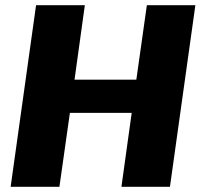

<svg xmlns="http://www.w3.org/2000/svg" viewBox="-20 -720 773 740"><path d="M119 -700H307L257 -339L225 -413H546L495 -339L546 -700H733L635 0H448L498 -360L528 -285H207L260 -360L209 0H21Z"/></svg>

Font: Pathway Extreme SemiCondensed ExtraBold
Style: Italic
Weight: 800
Width: 4
Italic angle: -8°
Version: Version 1.001;gftools[0.9.26]